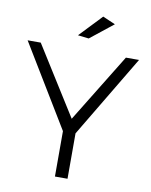

<svg xmlns="http://www.w3.org/2000/svg" viewBox="-96 -966 814 1037"><g transform="rotate(10 311.0 -448.0)"><path d="M616 -699 347 -249V0H278V-249L5 -699H77L313 -323L544 -699ZM385 -896 454 -866 328 -766 268 -773Z"/></g></svg>

Font: Gontserrat Light
Style: Regular
Weight: 300
Designer: Julieta Ulanovsky
Foundry: Julieta Ulanovsky
Version: Version 6.001